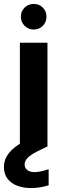

<svg xmlns="http://www.w3.org/2000/svg" viewBox="-32 -743 330 975"><path d="M69 0V-526H209V0ZM139 -593Q112 -593 93 -612Q74 -631 74 -658Q74 -686 93 -704.5Q112 -723 139 -723Q167 -723 185.5 -704.5Q204 -686 204 -658Q204 -631 185.5 -612Q167 -593 139 -593ZM125 212Q88 212 56.5 200.5Q25 189 6.5 165Q-12 141 -12 105Q-12 77 1.5 52Q15 27 46.5 2.5Q78 -22 134 -46L179 -65L210 0L159 25Q123 43 108 59Q93 75 93 92Q93 110 106.5 120.5Q120 131 143 131Q158 131 177 127Q196 123 215 116V198Q196 204 173 208Q150 212 125 212Z"/></svg>

Font: DM Sans 9pt ExtraBold
Style: Regular
Weight: 800
Version: Version 4.004;gftools[0.9.30]